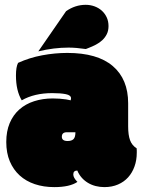

<svg xmlns="http://www.w3.org/2000/svg" viewBox="-20 -764 585 793"><path d="M255.9 -217.8Q235.4 -217.8 235.4 -199.2Q235.4 -181.6 259.3 -181.6Q275.9 -181.6 283.7 -189.5Q291.5 -197.3 291.5 -217.8ZM509.3 -241.7Q509.3 -206.5 517.1 -185.1Q524.9 -163.6 544.4 -151.4Q544.9 -149.9 544.9 -142.1V-133.3Q544.9 -102.5 535.6 -76.7Q526.4 -50.8 509.3 -31.7Q492.2 -12.7 467.3 -2Q442.4 8.8 411.1 8.8Q392.6 8.8 375.2 4.4Q357.9 0 343.3 -8.8Q328.6 -17.6 317.4 -30.3Q306.2 -43 299.3 -59.6Q282.7 -59.6 282.7 -43.5Q282.7 -29.8 299.8 -12.7Q268.1 8.8 204.1 8.8Q160.2 8.8 123.8 -3.4Q87.4 -15.6 61.3 -39.3Q35.2 -63 20.5 -97.7Q5.9 -132.3 5.9 -177.7Q5.9 -221.7 20 -255.4Q34.2 -289.1 59.8 -311.8Q85.4 -334.5 120.8 -345.9Q156.2 -357.4 198.2 -357.4Q212.4 -357.4 226.1 -356.4Q239.7 -355.5 252.9 -353.5Q261.7 -351.6 266.4 -350.8Q271 -350.1 272 -349.6Q273.4 -355 273.4 -357.9Q273.4 -370.6 252.2 -375Q231 -379.4 195.8 -379.4Q121.6 -379.4 69.8 -349.6Q45.9 -389.6 45.9 -452.1Q45.9 -487.8 54.7 -504.4Q102.1 -525.9 154.3 -535.6Q206.5 -545.4 258.3 -545.4Q382.3 -545.4 445.8 -491.2Q509.3 -437 509.3 -337.4ZM263.2 -567.4Q201.7 -567.4 138.2 -551.8L252.9 -717.8Q290.5 -744.1 334 -744.1Q353 -744.1 370.4 -737.8Q387.7 -731.4 400.4 -720Q413.1 -708.5 420.7 -692.4Q428.2 -676.3 428.2 -656.2Q428.2 -637.2 421.1 -623Q414.1 -608.9 402.6 -598.1Q391.1 -587.4 376.2 -579.6Q361.3 -571.8 345.7 -565.9L334.5 -561.5Q293.5 -567.4 263.2 -567.4Z"/></svg>

Font: Modak sl
Style: Regular
Weight: 400
Designer: Sarang Kulkarni, Maithili Shingre, Noopur Datye
Foundry: Ek Type
Version: Version 1.036;PS Version 1.000;hotconv 1.0.79;makeotf.lib2.5